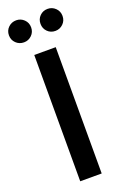

<svg xmlns="http://www.w3.org/2000/svg" viewBox="-187 -951 639 1000"><g transform="rotate(-20 132.5 -451.0)"><path d="M46 -780Q20 -780 2 -797.5Q-16 -815 -16 -841Q-16 -867 2 -884.5Q20 -902 46 -902Q71 -902 89 -884.5Q107 -867 107 -841Q107 -815 89 -797.5Q71 -780 46 -780ZM220 -780Q194 -780 176.5 -797.5Q159 -815 159 -841Q159 -867 176.5 -884.5Q194 -902 220 -902Q245 -902 263 -884.5Q281 -867 281 -841Q281 -815 263 -797.5Q245 -780 220 -780ZM73 -700H192V0H73Z"/></g></svg>

Font: Albert Sans SemiBold
Style: Regular
Weight: 600
Designer: Andreas Rasmussen
Foundry: a.Foundry
Version: Version 1.025